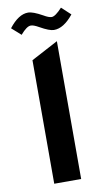

<svg xmlns="http://www.w3.org/2000/svg" viewBox="-90 -842 486 885"><g transform="rotate(-10 153.0 -399.0)"><path d="M303.2 -754.9Q257.3 -697.8 211.9 -698.2Q190.9 -698.2 147 -723.1Q122.1 -737.3 109.9 -736.8H108.9Q90.8 -736.8 61 -702.1L18.1 -740.2Q63 -798.3 107.9 -797.9Q129.9 -797.9 174.8 -772.9Q198.7 -758.8 211.9 -758.8Q229 -758.8 261.2 -793.9ZM89.8 0V-578.1L215.8 -645V0Z"/></g></svg>

Font: Tajawal
Style: Bold
Weight: 700
Designer: Boutros Fonts
Foundry: Created by Boutros International 2017
Version: Version 1.700